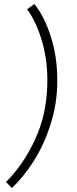

<svg xmlns="http://www.w3.org/2000/svg" viewBox="-20 -771 384 955"><path d="M265 -371Q265 -258 232.5 -155.5Q200 -53 149 28Q98 109 39 164L10 134Q94 51 152.5 -73Q211 -197 215 -345Q219 -460 190.5 -560.5Q162 -661 115 -725L151 -751Q201 -689 233 -588.5Q265 -488 265 -371Z"/></svg>

Font: Josefin Sans Light
Style: Italic
Weight: 300
Italic angle: -7°
Designer: Santiago Orozco
Foundry: Typemade
Version: Version 2.000